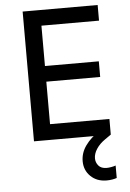

<svg xmlns="http://www.w3.org/2000/svg" viewBox="-63 -776 727 1076"><g transform="rotate(-5 300.0 -238.0)"><path d="M204 0H106V-730H204ZM538 0H184V-88H538ZM507 -327H184V-415H507ZM528 -642H184V-730H528ZM493 254Q438 254 403 220Q368 186 368 135Q368 88 397 47.5Q426 7 474 -24L506 -45L538 0L505 23Q473 45 455.5 72Q438 99 438 125Q438 148 453 166Q468 184 499 184Q510 184 524.5 181.5Q539 179 550 175V245Q539 249 524 251.5Q509 254 493 254Z"/></g></svg>

Font: Sora Variable
Style: Regular
Weight: 400
Designer: Jonathan Barnbrook, Julián Moncada
Foundry: Barnbrook Fonts
Version: Version 2.000